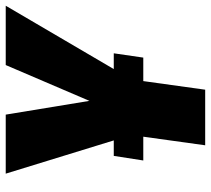

<svg xmlns="http://www.w3.org/2000/svg" viewBox="-53 -683 736 670"><g transform="rotate(-90 315.0 -348.0)"><path d="M630 -696 409 -319H464L449 -216H367L337 0H143L173 -216H90L106 -319H160L44 -696H250L298 -404L423 -696Z"/></g></svg>

Font: Fira Sans Condensed Black
Style: Italic
Weight: 900
Width: 3
Italic angle: -8°
Designer: Carrois Corporate & Edenspiekermann AG
Foundry: Carrois Corporate GbR & Edenspiekermann AG
Version: Version 4.203